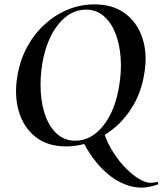

<svg xmlns="http://www.w3.org/2000/svg" viewBox="-20 -656 742 876"><path d="M627 200Q579 200 531.5 177Q484 154 441 109Q398 64 363 -1L455 -48Q472 1 499 42.5Q526 84 557 114.5Q588 145 616.5 161.5Q645 178 665 178Q674 178 682 177Q690 176 697 174Q700 173 701.5 178.5Q703 184 701 185Q682 192 662.5 196Q643 200 627 200ZM281 12Q197 12 142 -31.5Q87 -75 65.5 -149Q44 -223 60 -313Q72 -383 104 -442Q136 -501 183.5 -544.5Q231 -588 289 -612Q347 -636 411 -636Q497 -636 553 -593Q609 -550 631.5 -477Q654 -404 637 -313Q624 -237 589 -177Q554 -117 505 -75Q456 -33 398.5 -10.5Q341 12 281 12ZM324 -14Q395 -14 449.5 -80.5Q504 -147 523 -260Q535 -329 530.5 -392Q526 -455 506.5 -504.5Q487 -554 453 -583Q419 -612 372 -612Q301 -612 247 -546Q193 -480 173 -366Q162 -299 166 -236Q170 -173 189 -123Q208 -73 242 -43.5Q276 -14 324 -14Z"/></svg>

Font: Cormorant Light
Style: Bold Italic
Weight: 700
Italic angle: -10°
Version: Version 4.000